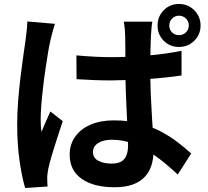

<svg xmlns="http://www.w3.org/2000/svg" viewBox="-20 -880 1040 962"><path d="M362.8 -602.5Q406.4 -598.5 449.8 -596.1Q493.2 -593.7 537.7 -593.7Q629.9 -593.7 720.9 -601.7Q811.9 -609.8 889.6 -625.4V-501.8Q810.9 -490.1 719.7 -484Q628.5 -477.9 537.9 -477.1Q494.3 -477.1 450.9 -478.7Q407.6 -480.3 363.6 -483.3ZM743.4 -771.4Q740.7 -757 739.2 -740.1Q737.7 -723.2 736.7 -706.8Q735.7 -690.7 734.8 -663.4Q733.9 -636.1 733.5 -602.6Q733.1 -569 733.1 -532.8Q733.1 -464.2 735.5 -404.9Q737.9 -345.6 741.3 -295.2Q744.7 -244.8 747.1 -202.5Q749.4 -160.1 749.4 -124.4Q749.4 -85.2 738.8 -51.7Q728.1 -18.3 705.1 6.5Q682 31.2 644.7 44.7Q607.4 58.2 553.4 58.2Q449.4 58.2 389.2 15.9Q329.1 -26.4 329.1 -105Q329.1 -156 356.3 -194.8Q383.6 -233.7 433.4 -255.3Q483.2 -276.9 550.9 -276.9Q621.7 -276.9 680 -261.6Q738.4 -246.2 785.8 -221.1Q833.2 -196 870.9 -166.8Q908.6 -137.7 938 -110.8L870.6 -5.6Q812.7 -59.9 758.6 -98.9Q704.4 -137.9 651 -158.9Q597.6 -179.9 540.8 -179.9Q498.9 -179.9 472.4 -163.5Q445.8 -147.1 445.8 -118.7Q445.8 -88.3 472.8 -74.3Q499.7 -60.3 538.9 -60.3Q570.2 -60.3 587.9 -70.9Q605.6 -81.6 613.6 -101.9Q621.6 -122.2 621.6 -151.4Q621.6 -177.1 619.6 -219.4Q617.6 -261.8 615 -313.6Q612.4 -365.3 610.4 -421.6Q608.4 -478 608.4 -532.3Q608.4 -589.3 608 -636.1Q607.6 -682.8 607 -705Q607 -716.7 605.1 -736.5Q603.1 -756.3 600.4 -771.4ZM255.4 -760.6Q251.8 -750.7 246.7 -732.8Q241.6 -714.9 237.3 -697.5Q233.1 -680.1 231.1 -671.1Q226.4 -650.7 220.5 -615.1Q214.6 -579.4 208 -534.9Q201.3 -490.4 196 -444Q190.6 -397.5 187.2 -355.8Q183.8 -314.1 183.8 -284.1Q183.8 -269.8 184.7 -252.1Q185.5 -234.4 188.1 -219.1Q194.7 -237 202.2 -253.7Q209.6 -270.5 217.5 -287.9Q225.5 -305.2 232.3 -321.4L294.5 -272.9Q280.6 -231.6 266 -186.6Q251.3 -141.7 239.5 -101.6Q227.7 -61.4 221.9 -34Q219.9 -24 218.1 -10Q216.3 3.9 216.6 12.4Q216.8 20.1 217 31.7Q217.2 43.2 218.2 54.4L106 62.1Q90.4 10 78.2 -72.8Q66.1 -155.6 66.1 -257.4Q66.1 -313.7 70.9 -374.9Q75.7 -436.1 82.7 -493.4Q89.6 -550.7 96.4 -598Q103.3 -645.3 107.5 -674.4Q110.3 -695.4 113.2 -722Q116.2 -748.6 117 -772.4ZM828.3 -752Q828.3 -731.6 842.2 -717.7Q856.1 -703.8 876.7 -703.8Q897.1 -703.8 911.5 -717.7Q925.9 -731.6 925.9 -752Q925.9 -773.4 911.5 -787.4Q897.1 -801.4 876.7 -801.4Q856.1 -801.4 842.2 -787Q828.3 -772.6 828.3 -752ZM769.5 -752Q769.5 -797.3 800.4 -828.8Q831.4 -860.2 876.7 -860.2Q921.8 -860.2 953.4 -828.8Q984.9 -797.3 984.9 -752Q984.9 -706.9 953.4 -675.8Q921.8 -644.7 876.7 -644.7Q831.4 -644.7 800.4 -675.8Q769.5 -706.9 769.5 -752Z"/></svg>

Font: Noto Sans SC Thin
Style: Regular
Weight: 100
Designer: Ryoko NISHIZUKA 西塚涼子 (kana, bopomofo & ideographs); Paul D. Hunt (Latin, Greek & Cyrillic); Sandoll Communications 산돌커뮤니
Foundry: Adobe
Version: Version 2.004-H2;hotconv 1.0.118;makeotfexe 2.5.65603